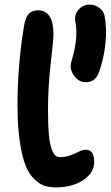

<svg xmlns="http://www.w3.org/2000/svg" viewBox="-20 -815 482 836"><path d="M354 -457Q322.3 -457 301.8 -486.3Q281.2 -515.6 291 -547.9Q322.3 -648.9 308.1 -722.2Q302.7 -751 322 -772.9Q341.3 -794.9 371.1 -794.9Q393.6 -794.9 412.1 -781.2Q430.7 -767.6 435.1 -747.1Q445.8 -692.4 439.2 -627Q432.6 -561.5 412.1 -503.9Q397 -457 354 -457ZM225.1 1Q197.8 1 176.5 -5.1Q155.3 -11.2 131.3 -33.2Q107.4 -55.2 92 -92.5Q76.7 -129.9 66.4 -197.3Q56.2 -264.6 56.2 -356.9Q56.2 -532.2 85 -704.1Q91.3 -739.7 105.5 -754.9Q119.6 -770 145 -770Q212.9 -770 212.9 -666Q212.9 -643.1 200.9 -540Q189 -437 189 -336.9Q189 -272 192.9 -229.5Q196.8 -187 204.6 -166.3Q212.4 -145.5 220.7 -138.2Q229 -130.9 241.2 -130.9Q266.1 -130.9 287.1 -138.9Q308.1 -147 324.2 -155Q340.3 -163.1 354 -163.1Q390.1 -163.1 390.1 -108.9Q390.1 -77.1 367.2 -51.8Q344.2 -26.4 306.6 -12.7Q269 1 225.1 1Z"/></svg>

Font: Shantell Sans Irregular Bouncy
Style: Regular
Weight: 600
Designer: Stephen Nixon, Anya Danilova, Shantell Martin
Foundry: Arrow Type
Version: Version 1.006;[9816181b4]